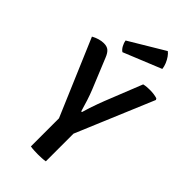

<svg xmlns="http://www.w3.org/2000/svg" viewBox="-277 -985 1064 1064"><g transform="rotate(45 255.5 -453.0)"><path d="M197.5 -288H314.5V0Q301 2.5 285 3.2Q269 4 256 4Q244 4 227.2 3.2Q210.5 2.5 197.5 0ZM394.5 -683Q406.5 -686 419.2 -687Q432 -688 443.5 -688Q458.5 -688 473.5 -686Q488.5 -684 500.5 -680L505.5 -672L306 -196.5H207.5L6.5 -669.5Q24.5 -679.5 43.2 -685Q62 -690.5 79.5 -690.5Q104.5 -690.5 118.2 -678.5Q132 -666.5 142 -641L215 -463Q226 -436 237.2 -401.5Q248.5 -367 257.5 -334.5H263Q269 -356 277 -380.2Q285 -404.5 293.5 -427.5Q302 -450.5 308 -466ZM360.5 -910Q371 -902.5 381.5 -887.5Q392 -872.5 399.5 -854.5Q407 -836.5 409 -818.5L187 -728Q174 -736 164.8 -753.5Q155.5 -771 153.5 -786Z"/></g></svg>

Font: Signika Light Medium
Style: Regular
Weight: 500
Version: Version 2.003;gftools[0.9.32]